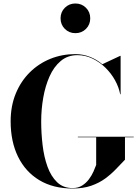

<svg xmlns="http://www.w3.org/2000/svg" viewBox="-20 -1070 796 1100"><path d="M426 -286.5H746V-283.5H696V-155Q671.5 -129.5 644.2 -101Q617 -72.5 582.8 -47.2Q548.5 -22 502.8 -6Q457 10 396 10Q284.5 10 205.2 -37.8Q126 -85.5 83.5 -172Q41 -258.5 41 -375Q41 -462.5 70 -533.2Q99 -604 150 -654.8Q201 -705.5 268 -732.8Q335 -760 411 -760Q455 -760 494.8 -744.5Q534.5 -729 566 -702L668.5 -750H671V-530H668.5Q661 -570.5 639 -610.2Q617 -650 584 -682.2Q551 -714.5 510 -734.2Q469 -754 423.5 -754Q368 -754 328.2 -720.8Q288.5 -687.5 264 -632.5Q239.5 -577.5 227.8 -510.5Q216 -443.5 216 -375Q216 -307 224 -239Q232 -171 252 -115.5Q272 -60 307 -26.2Q342 7.5 396 7.5Q427.5 7.5 450.5 -7Q473.5 -21.5 489.5 -43Q505.5 -64.5 515.5 -87Q525.5 -109.5 531 -125V-283.5H426ZM412 -880Q376 -880 351.5 -904.5Q327 -929 327 -965Q327 -1001 351.5 -1025.5Q376 -1050 412 -1050Q448 -1050 472.5 -1025.5Q497 -1001 497 -965Q497 -929 472.5 -904.5Q448 -880 412 -880Z"/></svg>

Font: Bodoni Moda 72pt
Style: Bold
Weight: 700
Designer: Owen Earl
Foundry: indestructible type
Version: Version 2.004